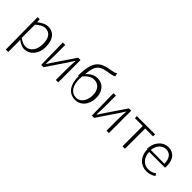

<svg xmlns="http://www.w3.org/2000/svg" viewBox="113 -1930 3303 3303"><g transform="rotate(45 1764.0 -278.5)"><path d="M102 253H161V58L159 -41C214 2 268 26 319 26C446 26 558 -82 558 -267C558 -434 484 -544 339 -544C272 -544 209 -504 155 -463H152L144 -529H95ZM154 -90V-404C217 -460 271 -490 323 -490C444 -490 488 -395 488 -264C488 -118 412 -22 305 -22C265 -22 208 -39 149 -87Z M719 10H775L1010 -338C1031 -370 1064 -421 1085 -454H1090C1086 -381 1081 -308 1081 -247V15H1139V-528H1082L846 -180C824 -146 790 -95 768 -61H762C765 -133 769 -206 769 -264V-526H710Z M1310 -314C1310 -96 1402 25 1560 25C1684 25 1791 -84 1791 -259C1791 -414 1704 -516 1568 -516C1495 -516 1422 -479 1367 -411C1384 -673 1475 -692 1657 -721C1700 -728 1731 -735 1760 -753L1746 -810C1713 -793 1699 -787 1640 -777C1429 -744 1298 -695 1298 -306ZM1356 -298C1356 -315 1356 -331 1357 -346C1423 -431 1487 -457 1546 -457C1658 -457 1717 -369 1717 -249C1717 -111 1642 -15 1547 -15C1417 -15 1353 -122 1353 -294Z M1952 10H2008L2243 -338C2264 -370 2297 -421 2318 -454H2323C2319 -381 2314 -308 2314 -247V15H2372V-528H2315L2079 -180C2057 -146 2023 -95 2001 -61H1995C1998 -133 2002 -206 2002 -264V-526H1943Z M2507 -483H2698V11H2758V-482H2949V-531H2505Z M3037 -261C3037 -82 3150 25 3289 25C3367 25 3418 0 3461 -27L3438 -70C3397 -41 3351 -22 3292 -22C3174 -22 3095 -114 3091 -246H3476C3478 -259 3479 -273 3479 -288C3479 -447 3400 -540 3268 -540C3144 -540 3028 -429 3028 -252ZM3088 -289C3099 -413 3178 -486 3266 -486C3360 -486 3420 -419 3420 -287Z"/></g></svg>

Font: GenEiGothic-pro-Light
Style: Regular
Weight: 300
Designer: Ryoko NISHIZUKA (kana & ideographs); Paul D. Hunt (Latin, Greek & Cyrillic); Wenlong ZHANG (bopomofo); Sandoll Communica
Foundry: Adobe Systems Incorporated; o_tamon
Version: Version 1.000.140830